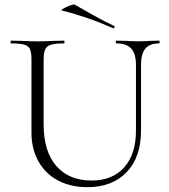

<svg xmlns="http://www.w3.org/2000/svg" viewBox="-20 -802 737 836"><path d="M487 -613Q484 -613 484 -619Q484 -625 487 -625L529 -624Q563 -622 584 -622Q602 -622 632 -624L673 -625Q675 -625 675 -619Q675 -613 673 -613Q632 -613 613 -590.5Q594 -568 594 -520V-234Q594 -117 531 -52Q468 13 361 13Q287 13 232 -16.5Q177 -46 147 -100Q117 -154 117 -225V-544Q117 -574 110.5 -588Q104 -602 85.5 -607.5Q67 -613 28 -613Q26 -613 26 -619Q26 -625 28 -625L76 -624Q118 -622 143 -622Q170 -622 212 -624L258 -625Q261 -625 261 -619Q261 -613 258 -613Q219 -613 201 -607Q183 -601 176.5 -586.5Q170 -572 170 -542V-260Q170 -143 225 -79.5Q280 -16 379 -16Q470 -16 521 -73.5Q572 -131 572 -233V-520Q572 -568 551.5 -590.5Q531 -613 487 -613ZM250 -756Q243 -757 255.5 -764.5Q268 -772 284.5 -778Q301 -784 305 -782Q345 -759 389.5 -734Q434 -709 477 -689Q479 -688 479 -685Q479 -682 477 -680Q475 -678 473 -679Q360 -729 250 -756Z"/></svg>

Font: Cormorant Garamond Light
Style: Regular
Weight: 300
Designer: Christian Thalmann (Catharsis Fonts)
Version: Version 3.000